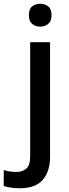

<svg xmlns="http://www.w3.org/2000/svg" viewBox="-78 -764 370 1024"><path d="M76 -683Q76 -716 93.5 -730Q111 -744 137 -744Q161 -744 179 -730Q197 -716 197 -683Q197 -651 179 -636.5Q161 -622 137 -622Q111 -622 93.5 -636.5Q76 -651 76 -683ZM26 240Q0 240 -21.5 236.5Q-43 233 -58 228V143Q-42 148 -26 150.5Q-10 153 10 153Q41 153 62 135.5Q83 118 83 69V-539H189V74Q189 149 150.5 194.5Q112 240 26 240Z"/></svg>

Font: Noto Sans Medium
Style: Regular
Weight: 500
Designer: Monotype Design Team
Foundry: Monotype Imaging Inc.
Version: Version 2.007